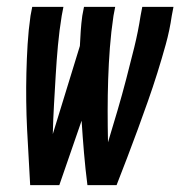

<svg xmlns="http://www.w3.org/2000/svg" viewBox="-20 -540 540 560"><path d="M320 0H235Q229 -47 225 -94Q221 -141 218 -188L153 0H68Q66 -41 63.5 -81.5Q61 -122 59 -163Q57 -204 56.5 -245Q56 -286 57 -327.5Q58 -369 60.5 -410.5Q63 -452 69 -494L74 -520H165L160 -494Q153 -451 149 -407.5Q145 -364 142.5 -321Q140 -278 137.5 -235Q135 -192 134 -149L213 -406Q214 -428 215.5 -450Q217 -472 220 -494L225 -520H316L311 -494Q304 -447 300.5 -401Q297 -355 295.5 -309Q294 -263 294 -217Q294 -171 295 -125Q309 -171 322.5 -217Q336 -263 348 -309Q360 -355 371.5 -401.5Q383 -448 390 -494L395 -520H486L481 -494Q475 -452 463.5 -410.5Q452 -369 439 -327.5Q426 -286 411.5 -245Q397 -204 382 -163Q367 -122 351.5 -81.5Q336 -41 320 0Z"/></svg>

Font: Iosevka Term Curly SmBd Obl
Style: Regular
Weight: 600
Italic angle: -9°
Designer: Belleve Invis
Foundry: Belleve Invis
Version: Version 32.3.0